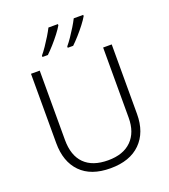

<svg xmlns="http://www.w3.org/2000/svg" viewBox="-168 -1068 1057 1198"><g transform="rotate(-20 361.0 -469.0)"><path d="M629 -252Q629 -130 558.5 -60Q488 10 359 10Q230 10 161.5 -60Q93 -130 93 -254V-714H151V-254Q151 -150 205 -96Q259 -42 362 -42Q463 -42 517.5 -96.5Q572 -151 572 -248V-714H629ZM525 -940Q513 -919 491.5 -891Q470 -863 445.5 -835.5Q421 -808 400 -788H364V-797Q380 -816 398.5 -843Q417 -870 434 -898Q451 -926 462 -948H525ZM357 -940Q345 -919 323.5 -891Q302 -863 277.5 -835.5Q253 -808 232 -788H196V-797Q212 -816 230.5 -843Q249 -870 266 -898Q283 -926 294 -948H357Z"/></g></svg>

Font: Noto Sans Lao Looped Light
Style: Regular
Weight: 300
Designer: Mark Frömberg, Ben Mitchell
Foundry: The Fontpad Ltd
Version: Version 1.002; ttfautohint (v1.8.4.7-5d5b)